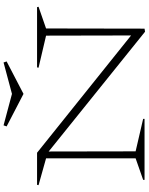

<svg xmlns="http://www.w3.org/2000/svg" viewBox="101 -928 830 1072"><g transform="rotate(-90 516.0 -392.0)"><path d="M875 2.9 206.1 -535.2 207 -49.8 388.2 -7.8V0H47.9V-7.8L168 -49.8V-549.8L18.1 -591.8L20 -600.1H199.2L854 -75.2L853 -549.8L673.8 -591.8L675.8 -600.1H1012.2L1014.2 -591.8L893.1 -549.8L892.1 0ZM346.2 -770 352.1 -787.1 527.8 -740.2 703.1 -787.1 709 -770 527.8 -675.8Z"/></g></svg>

Font: Halibut Exp Thin
Style: Regular
Weight: 250
Width: 7
Designer: Matteo Maggi
Foundry: Collletttivo
Version: Version 3.080 | FøM Fix